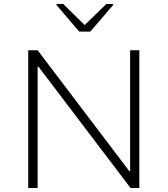

<svg xmlns="http://www.w3.org/2000/svg" viewBox="-20 -939 837 959"><path d="M121 0V-688H168L626 -84H630V-688H676V0H632L172 -606H168V0ZM376 -781 262 -914V-919H296L403 -814L511 -919H545V-914L431 -781Z"/></svg>

Font: Saira SemiExpanded ExtraLight
Style: Regular
Weight: 250
Width: 6
Designer: Hector Gatti with collaboration of the Omnibus-Type team
Foundry: Omnibus-Type
Version: Version 1.101